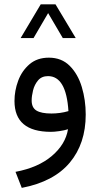

<svg xmlns="http://www.w3.org/2000/svg" viewBox="-20 -618 470 900"><path d="M170.9 -597.7H240.2L335 -439.5H274.4L205.6 -556.6L137.2 -439.5H76.7ZM298.8 -12.2Q282.2 -6.8 258.5 -3.4Q234.9 0 218.8 0Q47.9 0 47.9 -144.5Q47.9 -192.9 65.2 -239.5Q82.5 -286.1 118.4 -316.9Q154.3 -347.7 209 -347.7Q268.6 -347.7 306.9 -309.3Q345.2 -271 363.5 -210Q381.8 -148.9 381.8 -81.1Q381.8 55.2 306.9 144.5Q231.9 233.9 82 262.7L52.7 187.5Q159.2 167.5 223.1 113Q287.1 58.6 298.8 -12.2ZM300.8 -97.2Q290.5 -261.2 205.1 -261.2Q175.3 -261.2 158.4 -241.2Q141.6 -221.2 135 -194.6Q128.4 -168 128.4 -147Q128.4 -113.3 151.1 -99.6Q173.8 -85.9 221.2 -85.9Q240.2 -85.9 260.7 -88.6Q281.2 -91.3 300.8 -97.2Z"/></svg>

Font: Vazir FD-UI
Style: Regular-FD-UI
Weight: 400
Designer: Saber Rastikerdar
Foundry: Saber Rastikerdar
Version: Version 30.1.0